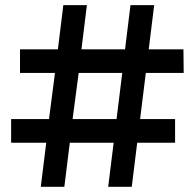

<svg xmlns="http://www.w3.org/2000/svg" viewBox="-20 -720 751 740"><path d="M22.9 -169.9V-261.2H168.9L191.9 -439H57.1V-529.8H203.1L224.1 -700.2H314.9L293.9 -529.8H461.9L482.9 -700.2H574.2L553.2 -529.8H687L688 -439H542L520 -261.2H654.8V-169.9H508.8L487.8 0H397L418 -169.9H249L228 0H137.2L158.2 -169.9ZM259.8 -261.2H429.2L451.2 -439H283.2Z"/></svg>

Font: Montserrat SemiBold
Style: Regular
Weight: 600
Designer: Julieta Ulanovsky
Foundry: Julieta Ulanovsky
Version: Version 7.200